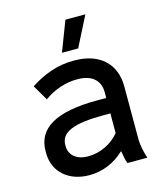

<svg xmlns="http://www.w3.org/2000/svg" viewBox="-110 -810 774 902"><g transform="rotate(-15 277.0 -358.5)"><path d="M316 -580 390 -726H293L237 -580ZM214 9C278 9 338 -16 386 -62C389 -40 394 -15 400 0H497C488 -28 479 -64 479 -96V-352C479 -462 406 -530 284 -530H277C202 -530 131 -504 68 -462L112 -387C159 -422 218 -441 270 -441H276C345 -441 383 -406 383 -350V-321H338C139 -321 43 -265 43 -153V-145C43 -52 113 9 214 9ZM230 -78C176 -78 140 -107 140 -152V-157C140 -219 203 -246 351 -246H383V-150C346 -106 291 -78 230 -78Z"/></g></svg>

Font: Fixel Text Medium
Style: Regular
Weight: 500
Width: 4
Designer: AlfaBravo + MacPaw
Foundry: Kyrylo Tkachov, Marchela Mozhyna, Serhii Makarenko, Maria Weinstein, Zakhar Kryvoshyya
Version: Version 1.211